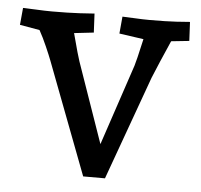

<svg xmlns="http://www.w3.org/2000/svg" viewBox="-42 -543 615 587"><g transform="rotate(5 265.0 -249.5)"><path d="M416 -318.8 300.8 0H233.9L103 -344.2Q97.2 -359.4 85.7 -385.7Q74.2 -412.1 62 -434.1L1 -444.8L5.9 -497.1Q17.1 -497.1 45.2 -495.6Q73.2 -494.1 95.2 -494.1Q145 -494.1 180.4 -496.1Q215.8 -498 225.1 -499L228 -440.9L168 -434.1Q187 -362.3 191.9 -349.1L277.8 -103L360.8 -351.1Q364.7 -362.3 380.9 -434.1L306.2 -444.8L311 -497.1Q320.8 -497.1 346.9 -495.6Q373 -494.1 395 -494.1Q444.8 -494.1 477.3 -496.1Q509.8 -498 518.1 -499L521 -440.9L465.8 -435.1Q435.1 -365.7 416 -318.8Z"/></g></svg>

Font: Sura
Style: Regular
Weight: 400
Designer: Carolina Giovagnoli
Foundry: Huerta Tipografica
Version: Version 1.003;PS 001.002;hotconv 1.0.70;makeotf.lib2.5.58329